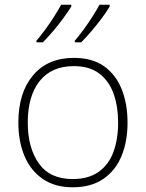

<svg xmlns="http://www.w3.org/2000/svg" viewBox="-20 -786 621 816"><path d="M522 -265Q522 -185 496.5 -123Q471 -61 419 -25.5Q367 10 289 10Q214 10 162.5 -25Q111 -60 84.5 -122Q58 -184 58 -265Q58 -392 120.5 -466Q183 -540 294 -540Q373 -540 423 -504Q473 -468 497.5 -406Q522 -344 522 -265ZM98 -265Q98 -158 145 -91.5Q192 -25 289 -25Q356 -25 399 -55.5Q442 -86 462 -140Q482 -194 482 -265Q482 -333 463 -387Q444 -441 402.5 -473Q361 -505 294 -505Q199 -505 148.5 -441.5Q98 -378 98 -265ZM446 -758Q433 -736 412.5 -708.5Q392 -681 369 -654Q346 -627 325 -606H298V-613Q315 -633 335 -660Q355 -687 373 -715.5Q391 -744 403 -766H446ZM283 -758Q269 -736 249 -708.5Q229 -681 206 -654Q183 -627 162 -606H135V-613Q152 -633 172 -660Q192 -687 210 -715.5Q228 -744 240 -766H283Z"/></svg>

Font: Noto Sans Thai ExtraLight
Style: Regular
Weight: 200
Designer: Monotype Design Team
Foundry: Monotype Imaging Inc.
Version: Version 2.001; ttfautohint (v1.8.4.7-5d5b)